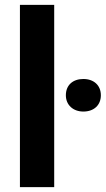

<svg xmlns="http://www.w3.org/2000/svg" viewBox="-20 -770 435 790"><path d="M203 0V-750H62V0ZM323 -311C366 -311 395 -337 395 -378C395 -419 366 -445 323 -445C280 -445 251 -420 251 -378C251 -338 281 -311 323 -311Z"/></svg>

Font: Asimov
Style: Regular
Weight: 500
Designer: Google
Version: Version 2.000980; 2014